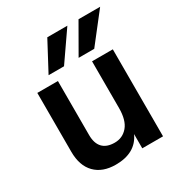

<svg xmlns="http://www.w3.org/2000/svg" viewBox="-172 -845 909 969"><g transform="rotate(-30 282.5 -360.0)"><path d="M244 -556H154L244 -725H361ZM420 -556H329L426 -725H552ZM500 0H379V-83Q339 5 223 5Q146 5 103 -39Q60 -83 60 -164V-507H180V-192Q180 -144 203.5 -119Q227 -94 273.5 -94Q320 -94 349.5 -129Q379 -164 379 -235V-507H500Z"/></g></svg>

Font: Hind Mysuru SemiBold
Style: Regular
Weight: 600
Designer: Manushi Parikh, Hitesh Malaviya
Foundry: Indian Type Foundry
Version: Version 0.703;PS 1.0;hotconv 1.0.86;makeotf.lib2.5.63406